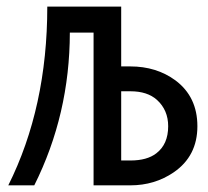

<svg xmlns="http://www.w3.org/2000/svg" viewBox="-20 -557 626 577"><path d="M344.2 -282.7V-74.7H372.1Q421.9 -74.7 449.7 -96.2Q485.4 -123.5 485.4 -177.7Q485.4 -226.1 451.7 -256.8Q422.9 -282.7 372.1 -282.7ZM4.9 0Q122.1 -234.4 122.1 -537.1H344.2V-357.4H371.6Q450.2 -357.4 507.3 -315.4Q573.2 -266.1 573.2 -177.7Q573.2 -87.9 502 -39.1Q444.8 0 371.6 0H261.2V-459H189.9Q189.5 -212.9 83 0Z"/></svg>

Font: Consola Mono
Style: Book
Weight: 400
Monospace: yes
Version: Version 2.001